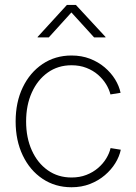

<svg xmlns="http://www.w3.org/2000/svg" viewBox="-20 -768 564 797"><path d="M276.9 9.3Q209 9.3 156.5 -25.9Q104 -61 74.5 -122.8Q44.9 -184.6 44.9 -263.7Q44.9 -343.8 74.5 -405.3Q104 -466.8 156.5 -502.2Q209 -537.6 276.9 -537.6Q318.8 -537.6 353.5 -524.2Q388.2 -510.7 414.6 -488.3Q440.9 -465.8 457.8 -438.5Q474.6 -411.1 480.5 -382.8L438.5 -376Q433.1 -397.5 420.2 -418.7Q407.2 -439.9 386.7 -457.8Q366.2 -475.6 338.6 -486.3Q311 -497.1 276.9 -497.1Q220.7 -497.1 178.2 -466.8Q135.7 -436.5 112.1 -384Q88.4 -331.5 88.4 -263.7Q88.4 -196.3 112.1 -143.8Q135.7 -91.3 178.2 -61.3Q220.7 -31.2 276.9 -31.2Q311 -31.2 338.6 -42Q366.2 -52.7 387 -70.6Q407.7 -88.4 420.9 -110.1Q434.1 -131.8 439 -153.3L481.4 -146.5Q475.6 -118.2 458.7 -90.8Q441.9 -63.5 415.3 -40.8Q388.7 -18.1 353.8 -4.4Q318.8 9.3 276.9 9.3ZM182.6 -612.8H136.2V-614.7L257.8 -747.6H294.9L418 -614.7V-612.8H370.6L276.4 -716.3Z"/></svg>

Font: Inter 24pt ExtraLight
Style: Regular
Weight: 250
Designer: Rasmus Andersson
Foundry: rsms
Version: Version 4.001;git-66647c0bb